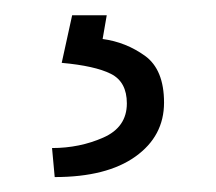

<svg xmlns="http://www.w3.org/2000/svg" viewBox="-20 -20 284 252"><path d="M74.7 0H120.1L114.7 31.2Q145 35.2 170.2 53.2Q195.3 71.3 195.3 114.7Q195.3 158.7 157.7 185.5Q120.1 212.4 51.8 212.4L48.3 174.3Q84.5 174.3 115.5 160.6Q146.5 147 146.5 115.7Q146.5 87.4 125.5 76.9Q104.5 66.4 61 62.5Z"/></svg>

Font: Vazirmatn RD UI ExtraLight
Style: Regular
Weight: 200
Designer: Saber Rastikerdar
Foundry: Saber Rastikerdar
Version: Version 33.003